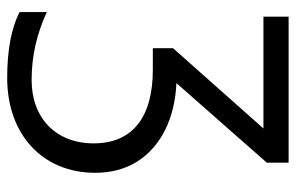

<svg xmlns="http://www.w3.org/2000/svg" viewBox="-163 -412 815 529"><g transform="rotate(90 244.5 -147.5)"><path d="M428.2 -535.2V-475.1L209 -226.1C306.2 -221.7 383.8 -183.6 425.3 -117.7C445.8 -85 456.1 -46.4 456.1 -2C456.1 142.6 350.6 240.2 194.8 240.2C118.7 240.2 58.1 229 13.2 206.1V130.9C72.8 158.7 135.3 172.9 200.2 172.9C305.2 172.9 375 106 375 2C375 -105 303.2 -161.1 171.9 -161.1H112.8V-216.8L334 -465.8H25.9V-535.2Z"/></g></svg>

Font: OpenSansEmoji
Style: Regular
Weight: 400
Foundry: MorbZ
Version: Version 1.000;PS 001.000;hotconv 1.0.70;makeotf.lib2.5.58329